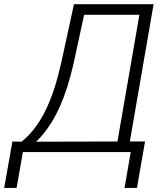

<svg xmlns="http://www.w3.org/2000/svg" viewBox="-68 -731 795 923"><path d="M556.2 -50.8H629.4L590.3 172.4H530.8L560.5 0H42L11.7 172.4H-47.9L-8.3 -50.8L35.2 -49.8Q152.3 -141.1 211.4 -368.7L226.1 -428.2L287.6 -710.9H670.4ZM105.5 -49.8 496.6 -50.8 602.1 -659.7H336.4L284.2 -419.4L270 -363.3Q213.9 -152.8 105.5 -49.8Z"/></svg>

Font: RobotoInd Light
Style: Italic
Weight: 300
Italic angle: -12°
Designer: Google
Version: Version 2.001151; 2014